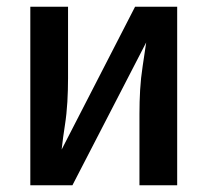

<svg xmlns="http://www.w3.org/2000/svg" viewBox="-20 -550 616 570"><path d="M70 0H195L414 -424Q409 -389 403.5 -353.5Q398 -318 396 -283Q394 -248 394 -212V0H506V-530H381L163 -106Q167 -142 172.5 -177Q178 -212 180 -247.5Q182 -283 182 -318V-530H70Z"/></svg>

Font: Iosevka Sparkle Semibold
Style: Regular
Weight: 600
Designer: Belleve Invis
Foundry: Belleve Invis
Version: Version 4.5.0; ttfautohint (v1.8.3)